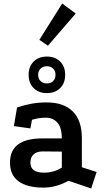

<svg xmlns="http://www.w3.org/2000/svg" viewBox="-20 -1049 591 1093"><path d="M370 -20Q300 19 227 19Q134 19 85.5 -17Q37 -53 37 -122Q36 -261 220 -261H332Q332 -322 307 -350.5Q282 -379 242 -379Q220 -379 200.5 -376Q181 -373 162 -367L153 -318L59 -331L77 -437Q117 -451 158.5 -458.5Q200 -466 245 -466Q343 -466 394.5 -414.5Q446 -363 446 -263V-97L530 -70L499 24ZM223 -187Q189 -187 171 -170Q153 -153 153 -123Q153 -66 231 -66Q286 -66 332 -95V-186ZM247 -727Q294 -727 322.5 -698.5Q351 -670 351 -623Q351 -576 322.5 -547.5Q294 -519 247 -519Q200 -519 171.5 -547.5Q143 -576 143 -623Q143 -670 171.5 -698.5Q200 -727 247 -727ZM247 -672Q225 -672 211 -658.5Q197 -645 197 -623Q197 -601 211 -587.5Q225 -574 247 -574Q269 -574 282.5 -587.5Q296 -601 296 -623Q296 -645 282.5 -658.5Q269 -672 247 -672ZM334 -1029 411 -972 253 -789 204 -822Z"/></svg>

Font: Podkova
Style: Bold
Weight: 700
Designer: Ilya Yudin
Foundry: Cyreal (www.cyreal.org)
Version: Version 2.102; ttfautohint (v1.8.1.43-b0c9)